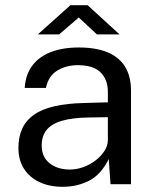

<svg xmlns="http://www.w3.org/2000/svg" viewBox="-20 -710 593 740"><path d="M221.3 10Q171.2 10 132.8 -7.9Q94.3 -25.7 72.7 -59.2Q51 -92.6 51 -139.9Q51 -225.9 110.9 -267.9Q170.8 -310 303.6 -313L395.7 -315.6V-356Q395.7 -403.6 367.2 -431.4Q338.7 -459.1 279 -458.8Q234.4 -458.6 200.6 -437.9Q166.7 -417.3 157 -371.1H75.3Q78.3 -421.3 103.8 -456.1Q129.2 -490.9 175 -508.9Q220.9 -527 283.4 -527Q350.8 -527 395.5 -508Q440.3 -489 462.6 -451.9Q484.9 -414.8 484.9 -360.8V0H406L399.1 -97.1Q369.2 -36.7 323.1 -13.4Q277 10 221.3 10ZM249.2 -56.6Q275.3 -56.6 301.2 -66Q327 -75.4 348.3 -91.7Q369.6 -108 382.6 -128.2Q395.6 -148.4 395.7 -169.8V-258.4L319.1 -257.1Q259.7 -256.1 220.1 -244.9Q180.5 -233.8 160.6 -210.4Q140.7 -187 140.7 -148.8Q140.7 -105.3 171.1 -80.9Q201.5 -56.6 249.2 -56.6ZM353.5 -577.5 283.6 -642.5 208 -577.5H125.9L251.4 -689.9H317.8L440.6 -577.5Z"/></svg>

Font: Public Sans Thin
Style: Regular
Weight: 100
Designer: The Public Sans project authors (U.S. Web Design System). Libre Franklin designed by Pablo Impallari and Rodrigo Fuenzal
Version: Version 1.008